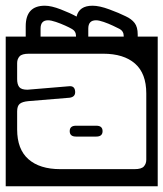

<svg xmlns="http://www.w3.org/2000/svg" viewBox="-40 -632 572 672"><path d="M442 -511V-504H512V20H-20V-504H50V-540Q50 -612 117 -612Q139.5 -612 172.5 -599.2Q205.5 -586.5 228 -574Q237 -612 284 -612Q308 -612 342.5 -599.2Q377 -586.5 400 -575Q420.5 -565.5 431.2 -551.5Q442 -537.5 442 -511ZM269 -532V-504H393V-506Q393 -523 378 -531Q370.5 -535 355 -542.2Q339.5 -549.5 323 -555.2Q306.5 -561 296 -561Q269 -561 269 -532ZM102 -532V-504H226V-506Q226 -523 211 -531Q203.5 -535.5 188 -542.5Q172.5 -549.5 155.8 -555.2Q139 -561 128 -561Q102 -561 102 -532ZM472 -305Q472 -375 432.5 -409.5Q393 -444 321 -444H61Q37 -444 28.5 -434.8Q20 -425.5 20 -411V-355Q20 -337 27.2 -327.5Q34.5 -318 56 -318L200 -330Q221.5 -333 223 -312Q224.5 -293 204 -290L59 -278Q38 -276 29 -268.5Q20 -261 20 -242V-179Q20 -109.5 59.5 -74.8Q99 -40 171 -40H431Q455 -40 463.5 -49.5Q472 -59 472 -73ZM319 -173Q319 -154 297 -154H226Q204 -154 204 -173Q204 -192 226 -192H297Q319 -192 319 -173Z"/></svg>

Font: Honk Rounded
Style: Regular
Weight: 400
Designer: Noopur Datye & Yesha Goshar
Foundry: Ek Type
Version: Version 1.000